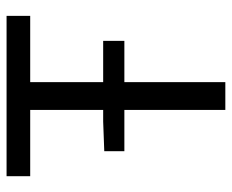

<svg xmlns="http://www.w3.org/2000/svg" viewBox="-80 -616 696 576"><g transform="rotate(-90 268.0 -328.0)"><path d="M102.5 -302.9V-363.2L191.4 -366.5H433.4V-302.9ZM226.2 0V-585.4H27.5V-656.3H508.4V-585.4H309.7V0Z"/></g></svg>

Font: Source Sans Variable
Style: Regular
Weight: 200
Designer: Paul D. Hunt
Foundry: Adobe Systems Incorporated
Version: Version 3.006;hotconv 1.0.111;makeotfexe 2.5.65597